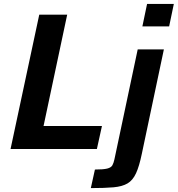

<svg xmlns="http://www.w3.org/2000/svg" viewBox="-20 -763 910 983"><path d="M34 0 181 -688H324L203 -118H502L476 0ZM709 -628 733 -743H870L846 -628ZM445 200 466 105Q509 105 529 100Q549 95 555.5 83Q562 71 566 52L685 -510H819L706 25Q693 88 676.5 124Q660 160 633 176Q606 192 561 196Q516 200 445 200Z"/></svg>

Font: Saira SemiBold
Style: Italic
Weight: 600
Italic angle: -12°
Designer: Hector Gatti with collaboration of the Omnibus-Type team
Foundry: Omnibus-Type
Version: Version 1.100; ttfautohint (v1.8.3)